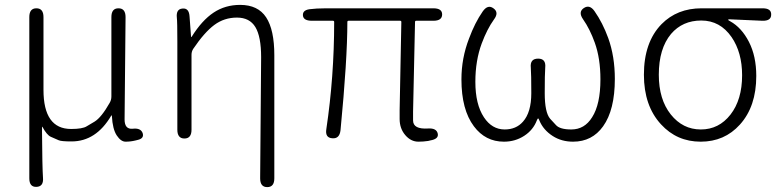

<svg xmlns="http://www.w3.org/2000/svg" viewBox="-20 -567 3191 786"><path d="M129 198Q100 199 100 163V-497Q100 -533 129 -533Q158 -533 158 -497V-199Q158 -39 271 -39Q318 -39 335 -50Q351 -60 367 -69Q395 -86 429 -146Q436 -158 436 -172V-497Q436 -533 465 -533Q494 -533 494 -497L490 -78Q490 -37 523 -40Q556 -44 564 -22Q571 0 543 6L535 8Q515 13 494 13Q475 13 458 -12.5Q441 -38 438 -92Q438 -97 435 -93Q373 12 273 12Q230 12 220 7Q204 0 188 -7Q172 -14 154 -47Q152 -51 152 -46V-29Q153 117 156 161Q159 197 129 198Z M1074 199Q1045 199 1045 163L1049 -333Q1049 -417 1025.5 -456Q1002 -495 950 -495Q898 -495 857.5 -465Q817 -435 771 -367Q764 -356 764 -343V-36Q764 0 735 0Q706 0 706 -36V-395Q706 -479 704 -494Q700 -530 727 -532Q754 -535 756 -499L762 -418Q762 -413 765 -417Q807 -484 854.5 -515.5Q902 -547 963 -547Q1036 -547 1069.5 -496Q1103 -445 1103 -341V163Q1103 199 1074 199Z M1733 10Q1713 13 1693 13Q1662 13 1639 -14Q1616 -41 1616 -80Q1616 -98 1616 -116L1623 -477Q1623 -482 1618 -482H1407Q1402 -482 1402 -477Q1402 -323 1374 -34Q1370 2 1340 -1Q1310 -3 1316 -39Q1348 -254 1348 -477Q1348 -482 1343 -482H1257Q1221 -482 1220 -505Q1219 -528 1255 -530L1277 -532Q1296 -533 1315 -533H1754Q1790 -533 1790 -508Q1790 -482 1754 -482H1684Q1679 -482 1679 -477L1671 -110Q1671 -92 1671 -74Q1671 -37 1733 -41Q1767 -43 1772 -20Q1777 2 1741 8Z M2043 13Q1967 13 1920 -50Q1869 -118 1869 -242Q1869 -329 1900 -409Q1924 -474 1956 -520Q1977 -550 2000 -533Q2024 -516 2002 -487Q1974 -448 1952 -389Q1926 -319 1926 -232Q1926 -140 1961 -87Q1994 -37 2046 -37Q2093 -37 2121 -69Q2155 -107 2155 -185.5Q2155 -264 2153 -290Q2149 -327 2183 -327Q2216 -327 2212 -290Q2210 -264 2210 -185.5Q2210 -107 2232 -81Q2244 -68 2256 -55Q2272 -37 2319 -37Q2373 -37 2404 -87Q2438 -140 2438 -242Q2438 -328 2415 -392Q2395 -448 2367 -488Q2346 -518 2370 -534Q2394 -550 2414 -521Q2447 -474 2470 -411Q2497 -336 2497 -244Q2497 -117 2449 -50Q2404 13 2326 13Q2279 13 2243 -10Q2204 -35 2188 -74Q2185 -82 2183 -82Q2181 -82 2178 -75Q2163 -35 2126 -11Q2089 13 2043 13Z M2686 -58Q2616 -134 2616 -261Q2616 -394 2688 -468Q2752 -533 2852 -533H3102Q3138 -533 3137 -507Q3137 -481 3101 -482L2966 -488Q2961 -488 2961 -486Q2961 -484 2969 -480Q3016 -454 3046 -395.5Q3076 -337 3076 -256Q3076 -131 3009 -57Q2946 13 2848.5 13Q2751 13 2686 -58ZM3018 -259Q3018 -352 2975 -415Q2928 -483 2851 -483Q2774 -483 2727 -428Q2677 -368 2677 -261Q2677 -160 2726 -98.5Q2775 -37 2849 -37Q2923 -37 2970.5 -98Q3018 -159 3018 -259Z"/></svg>

Font: Resource Han Rounded JP Light
Style: Regular
Weight: 300
Designer: Cyano Hao (round all glyphs); Ryoko NISHIZUKA 西塚涼子 (kana, bopomofo & ideographs); Paul D. Hunt (Latin, Greek & Cyrillic)
Foundry: Cyano Hao
Version: 0.990